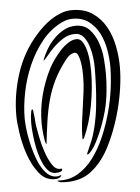

<svg xmlns="http://www.w3.org/2000/svg" viewBox="-48 -650 502 688"><g transform="rotate(-5 203.5 -306.0)"><path d="M271 -116Q269 -113 265.5 -108.5Q262 -104 258.5 -100Q255 -96 251.5 -93.5Q248 -91 247 -92Q245 -92 246.5 -96Q248 -100 259 -125Q272 -153 280.5 -189Q289 -225 293 -262.5Q297 -300 298.5 -336Q300 -372 300 -401Q300 -416 297.5 -437Q295 -458 288.5 -478Q282 -498 270.5 -512Q259 -526 240 -526Q216 -526 196 -513Q176 -500 160.5 -484.5Q145 -469 134.5 -455.5Q124 -442 119 -441Q126 -460 138 -480.5Q150 -501 166.5 -517.5Q183 -534 202.5 -544.5Q222 -555 245 -555Q276 -555 294.5 -535Q313 -515 323 -487Q333 -459 335.5 -428Q338 -397 338 -375Q338 -343 334.5 -309.5Q331 -276 323 -244Q320 -233 315 -217Q310 -201 303 -183Q296 -165 287.5 -147Q279 -129 271 -116ZM256 -373Q256 -380 255.5 -394Q255 -408 252.5 -422.5Q250 -437 245.5 -448Q241 -459 233 -459Q227 -459 218 -454Q209 -449 200 -437Q172 -401 155.5 -367Q139 -333 129.5 -297.5Q120 -262 114.5 -224Q109 -186 104 -142Q101 -143 99 -153.5Q97 -164 95.5 -177Q94 -190 93.5 -202Q93 -214 93 -218Q93 -268 105.5 -317Q118 -366 141 -411Q147 -423 158.5 -439.5Q170 -456 183.5 -471Q197 -486 213 -496.5Q229 -507 244 -507Q258 -507 266.5 -492Q275 -477 279.5 -457Q284 -437 285 -417Q286 -397 286 -386Q286 -329 274.5 -266Q263 -203 240 -152Q238 -150 236 -147.5Q234 -145 234 -153Q234 -180 237.5 -207.5Q241 -235 245 -262.5Q249 -290 252.5 -317.5Q256 -345 256 -373ZM130 -23Q136 -23 143 -25.5Q150 -28 145 -22Q139 -14 122 -14Q89 -14 66.5 -42.5Q44 -71 30.5 -109.5Q17 -148 11 -188.5Q5 -229 5 -253Q5 -328 29 -402.5Q53 -477 103 -534Q115 -548 130 -562Q145 -576 162 -587Q179 -598 197.5 -605Q216 -612 236 -612Q281 -612 310.5 -591.5Q340 -571 357.5 -539.5Q375 -508 382.5 -469.5Q390 -431 390 -395Q390 -360 384.5 -321Q379 -282 369 -243.5Q359 -205 345 -168.5Q331 -132 314 -101Q289 -56 253 -28Q217 0 164 0Q160 0 150.5 -0.5Q141 -1 138 -3L132 -6Q128 -8 138 -8Q175 -6 206 -24.5Q237 -43 261 -75Q285 -107 303 -148.5Q321 -190 333 -234Q345 -278 350.5 -321Q356 -364 356 -399Q356 -427 350.5 -459Q345 -491 331.5 -518Q318 -545 294.5 -563Q271 -581 236 -581Q218 -581 200 -573Q157 -553 126 -515Q95 -477 74.5 -430.5Q54 -384 44 -334Q34 -284 34 -241Q34 -228 36 -207Q38 -186 43 -161.5Q48 -137 55.5 -112.5Q63 -88 73.5 -68Q84 -48 98 -35.5Q112 -23 130 -23ZM64 -270Q66 -270 67 -263Q68 -256 68 -255Q70 -242 70.5 -230Q71 -218 73 -207Q75 -195 80 -169Q85 -143 94 -116Q103 -89 115.5 -69Q128 -49 144 -49Q147 -49 149.5 -49.5Q152 -50 152 -47Q152 -36 127 -36Q113 -36 102.5 -46.5Q92 -57 84 -74Q76 -91 70.5 -111.5Q65 -132 62 -152Q59 -172 57.5 -189Q56 -206 56 -216Q56 -218 56 -227Q56 -236 57 -245.5Q58 -255 59.5 -262.5Q61 -270 64 -270Z"/></g></svg>

Font: mr_AkronimG
Style: Regular
Weight: 400
Version: Version 1.002 April 14, 2020